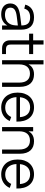

<svg xmlns="http://www.w3.org/2000/svg" viewBox="1260 -2020 776 3336"><g transform="rotate(90 1648.0 -352.0)"><path d="M280.5 -555Q495.5 -555 495.5 -330.5V0H422.5V-91Q393.5 -39 344 -12Q294.5 15 226.5 15Q183 15 148.5 4.2Q114 -6.5 90 -26.8Q66 -47 53 -76Q40 -105 40 -141.5Q40 -184 55.8 -214.2Q71.5 -244.5 100.2 -264.8Q129 -285 169.8 -297Q210.5 -309 260 -315L422.5 -335.5Q422.5 -415 388 -451.2Q353.5 -487.5 279.5 -487.5Q157.5 -487.5 130 -386L60.5 -402.5Q79.5 -476.5 136.2 -515.8Q193 -555 280.5 -555ZM267 -255.5Q226 -250.5 196.8 -241.5Q167.5 -232.5 148.8 -219.2Q130 -206 121.5 -187.8Q113 -169.5 113 -145.5Q113 -50.5 239.5 -50.5Q274.5 -50.5 304 -60.2Q333.5 -70 356.2 -88.2Q379 -106.5 394 -132.5Q409 -158.5 415.5 -190.5Q420.5 -211 421.5 -233.8Q422.5 -256.5 422.5 -274.5Z M565.5 -540H681V-720.5H754V-540H919.5V-470H754V-153.5Q754 -107 773.2 -87.5Q792.5 -68 838.5 -68H919.5V0H819Q787 0 761.2 -9.2Q735.5 -18.5 717.8 -35.8Q700 -53 690.5 -77.8Q681 -102.5 681 -133.5V-470H565.5Z M1415.5 -296.5Q1415.5 -347 1404.2 -382.5Q1393 -418 1372.2 -440.8Q1351.5 -463.5 1322.8 -474Q1294 -484.5 1259 -484.5Q1224.5 -484.5 1195 -474Q1165.5 -463.5 1144.2 -441Q1123 -418.5 1111 -382.8Q1099 -347 1099 -296.5V0H1025.5V-720H1099V-459.5Q1108.5 -477.5 1122.8 -494.8Q1137 -512 1157.8 -525.2Q1178.5 -538.5 1206.5 -546.8Q1234.5 -555 1271.5 -555Q1320.5 -555 1360.5 -540.2Q1400.5 -525.5 1429 -495Q1457.5 -464.5 1473.2 -417.5Q1489 -370.5 1489 -306.5V0H1415.5Z M1847.5 -54.5Q1908 -54.5 1948.5 -81.5Q1989 -108.5 2013 -158.5L2082.5 -133Q2050 -61.5 1989.2 -23.2Q1928.5 15 1847.5 15Q1789 15 1741.2 -5.2Q1693.5 -25.5 1659.8 -62.5Q1626 -99.5 1607.5 -152.2Q1589 -205 1589 -270Q1589 -335.5 1607 -388.2Q1625 -441 1658.5 -478Q1692 -515 1739 -535Q1786 -555 1844.5 -555Q1905.5 -555 1952.5 -534Q1999.5 -513 2031.5 -473.5Q2063.5 -434 2079.2 -377.5Q2095 -321 2093 -249.5H1667.5Q1670 -203.5 1683.5 -167.2Q1697 -131 1720.2 -106Q1743.5 -81 1775.8 -67.8Q1808 -54.5 1847.5 -54.5ZM2015.5 -311Q2008.5 -396.5 1964.5 -441.8Q1920.5 -487 1844.5 -487Q1769 -487 1723.5 -441Q1678 -395 1669 -311Z M2578 -296.5Q2578 -347 2566.8 -382.5Q2555.5 -418 2534.8 -440.8Q2514 -463.5 2485.2 -474Q2456.5 -484.5 2421.5 -484.5Q2387 -484.5 2357.5 -474Q2328 -463.5 2306.8 -441Q2285.5 -418.5 2273.5 -382.8Q2261.5 -347 2261.5 -296.5V0H2188V-540H2261.5V-459.5Q2270.5 -477.5 2284.8 -494.8Q2299 -512 2320 -525.2Q2341 -538.5 2369 -546.8Q2397 -555 2434 -555Q2483 -555 2523 -540.2Q2563 -525.5 2591.5 -495Q2620 -464.5 2635.8 -417.5Q2651.5 -370.5 2651.5 -306.5V0H2578Z M3010 -54.5Q3070.5 -54.5 3111 -81.5Q3151.5 -108.5 3175.5 -158.5L3245 -133Q3212.5 -61.5 3151.8 -23.2Q3091 15 3010 15Q2951.5 15 2903.8 -5.2Q2856 -25.5 2822.2 -62.5Q2788.5 -99.5 2770 -152.2Q2751.5 -205 2751.5 -270Q2751.5 -335.5 2769.5 -388.2Q2787.5 -441 2821 -478Q2854.5 -515 2901.5 -535Q2948.5 -555 3007 -555Q3068 -555 3115 -534Q3162 -513 3194 -473.5Q3226 -434 3241.8 -377.5Q3257.5 -321 3255.5 -249.5H2830Q2832.5 -203.5 2846 -167.2Q2859.5 -131 2882.8 -106Q2906 -81 2938.2 -67.8Q2970.5 -54.5 3010 -54.5ZM3178 -311Q3171 -396.5 3127 -441.8Q3083 -487 3007 -487Q2931.5 -487 2886 -441Q2840.5 -395 2831.5 -311Z"/></g></svg>

Font: Vela Sans
Style: Regular
Weight: 400
Designer: Principal design: Mikhail Sharanda - project Manrope.
Design modification: Ravid Balaliev
Foundry: Mikhail Sharanda
Version: Version 1.001;August 23, 2023;FontCreator 14.0.0.2901 64-bit